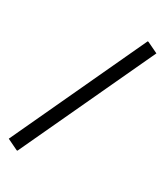

<svg xmlns="http://www.w3.org/2000/svg" viewBox="-214 -894 904 1050"><g transform="rotate(30 238.0 -369.0)"><path d="M73.7 68.4 4.9 35.2 396.5 -805.7H401.4L470.7 -772.5L78.6 68.4Z"/></g></svg>

Font: Nova Slim
Style: Book
Weight: 400
Version: Version 2.000